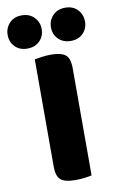

<svg xmlns="http://www.w3.org/2000/svg" viewBox="-138 -881 570 939"><g transform="rotate(-10 147.0 -411.5)"><path d="M159 8Q106 8 85.5 -10Q65 -28 65 -75V-608Q77 -610 100 -613.5Q123 -617 146 -617Q196 -617 218 -600Q240 -583 240 -534V-1Q229 2 206 5Q183 8 159 8ZM124 -748Q124 -713 100.5 -689.5Q77 -666 39 -666Q1 -666 -22 -689.5Q-45 -713 -45 -748Q-45 -783 -22 -807Q1 -831 39 -831Q77 -831 100.5 -807Q124 -783 124 -748ZM339 -748Q339 -713 316 -689.5Q293 -666 255 -666Q217 -666 193.5 -689.5Q170 -713 170 -748Q170 -783 193.5 -807Q217 -831 255 -831Q293 -831 316 -807Q339 -783 339 -748Z"/></g></svg>

Font: Baloo Paaji 2 ExtraBold
Style: Regular
Weight: 800
Designer: Shuchita Grover, Noopur Datye and Ek Type
Foundry: Ek Type
Version: Version 1.640;hotconv 1.0.111;makeotfexe 2.5.65597; ttfautoh